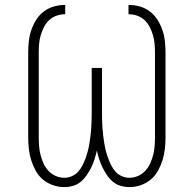

<svg xmlns="http://www.w3.org/2000/svg" viewBox="-20 -755 790 783"><path d="M508 8Q490 8 472.5 3Q455 -2 441 -13.5Q427 -25 416.5 -40.5Q406 -56 398 -72Q390 -88 384.5 -105.5Q379 -123 375 -141Q371 -123 365.5 -105.5Q360 -88 352 -72Q344 -56 333.5 -40.5Q323 -25 309 -13.5Q295 -2 277.5 3Q260 8 242 8Q218 8 195.5 0Q173 -8 155 -23Q137 -38 125.5 -59Q114 -80 107 -102.5Q100 -125 97.5 -148.5Q95 -172 95 -195V-540Q95 -563 97.5 -586.5Q100 -610 107.5 -632Q115 -654 127.5 -674Q140 -694 158.5 -708Q177 -722 199.5 -728.5Q222 -735 246 -735V-697Q228 -697 210.5 -691Q193 -685 180 -672.5Q167 -660 159 -644Q151 -628 146 -611Q141 -594 139.5 -576Q138 -558 138 -540V-195Q138 -177 139.5 -158.5Q141 -140 145.5 -122.5Q150 -105 157.5 -88.5Q165 -72 177.5 -58.5Q190 -45 207 -37.5Q224 -30 243 -30Q258 -30 273 -36.5Q288 -43 298.5 -54.5Q309 -66 316 -80Q323 -94 328.5 -108.5Q334 -123 338 -138.5Q342 -154 344.5 -169.5Q347 -185 349 -200.5Q351 -216 352 -231.5Q353 -247 353.5 -262.5Q354 -278 354 -294V-478H396V-294Q396 -278 396.5 -262.5Q397 -247 398 -231.5Q399 -216 401 -200.5Q403 -185 405.5 -169.5Q408 -154 412 -138.5Q416 -123 421.5 -108.5Q427 -94 434 -80Q441 -66 451.5 -54.5Q462 -43 477 -36.5Q492 -30 507 -30Q526 -30 543 -37.5Q560 -45 572.5 -58.5Q585 -72 592.5 -88.5Q600 -105 604.5 -122.5Q609 -140 610.5 -158.5Q612 -177 612 -195V-540Q612 -558 610.5 -576Q609 -594 604 -611Q599 -628 591 -644Q583 -660 570 -672.5Q557 -685 539.5 -691Q522 -697 504 -697V-735Q528 -735 550.5 -728.5Q573 -722 591.5 -708Q610 -694 622.5 -674Q635 -654 642.5 -632Q650 -610 652.5 -586.5Q655 -563 655 -540V-195Q655 -172 652.5 -148.5Q650 -125 643 -102.5Q636 -80 624.5 -59Q613 -38 595 -23Q577 -8 554.5 0Q532 8 508 8Z"/></svg>

Font: Zed Sans Extralight Extended
Style: Regular
Weight: 200
Width: 7
Designer: Belleve Invis
Foundry: Belleve Invis
Version: Version 1.0.0; ttfautohint (v1.8.4)